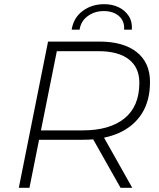

<svg xmlns="http://www.w3.org/2000/svg" viewBox="-20 -899 760 919"><path d="M70 0 210 -700H455Q571 -700 634.5 -649.5Q698 -599 698 -507Q698 -417 659 -355.5Q620 -294 548 -262Q516 -248 478 -240L613 0H557L426 -232Q403 -230 377 -230H167L121 0ZM176 -275H377Q505 -275 576 -332.5Q647 -390 647 -503Q647 -576 596.5 -615Q546 -654 452 -654H252ZM323 -757Q332 -814 375.5 -846.5Q419 -879 479 -879Q518 -879 548.5 -864Q579 -849 596.5 -822Q614 -795 611 -757H574Q577 -798 549.5 -822Q522 -846 476 -846Q433 -846 400 -822Q367 -798 361 -757Z"/></svg>

Font: Montserrat Thin Light
Style: Italic
Weight: 300
Italic angle: -11.3°
Version: Version 9.000